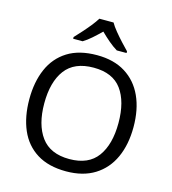

<svg xmlns="http://www.w3.org/2000/svg" viewBox="-135 -1053 1050 1173"><g transform="rotate(15 390.5 -467.0)"><path d="M720.2 -357.9Q720.2 -247.1 682.6 -164.6Q645 -82 571.5 -36.1Q498 9.8 391.1 9.8Q279.8 9.8 206.3 -36.1Q132.8 -82 96.9 -165Q61 -248 61 -358.9Q61 -467.8 96.9 -550.3Q132.8 -632.8 206.3 -679Q279.8 -725.1 392.1 -725.1Q499 -725.1 572 -679.4Q645 -633.8 682.6 -551.5Q720.2 -469.2 720.2 -357.9ZM155.8 -357.9Q155.8 -223.1 212.9 -145.5Q270 -67.9 391.1 -67.9Q512.2 -67.9 568.6 -145.5Q625 -223.1 625 -357.9Q625 -493.2 569.1 -569.6Q513.2 -646 392.1 -646Q270 -646 212.9 -569.6Q155.8 -493.2 155.8 -357.9ZM437 -943.8Q449.2 -921.9 471.7 -894.5Q494.1 -867.2 518.6 -840.6Q543 -814 562 -794.9V-784.2H500Q474.1 -799.8 446 -823.5Q418 -847.2 391.1 -874Q363.8 -847.2 336.9 -823.5Q310.1 -799.8 284.2 -784.2H224.1V-794.9Q242.2 -814 266.1 -840.6Q290 -867.2 312 -894.5Q334 -921.9 347.2 -943.8Z"/></g></svg>

Font: Defago Noto Sans
Style: Regular
Weight: 400
Designer: John M. Durdin
Foundry: Lao IT Dev Co., Ltd.
Version: Version 1.000 2007 initial release